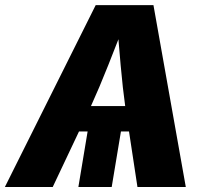

<svg xmlns="http://www.w3.org/2000/svg" viewBox="-42 -748 832 768"><path d="M450.2 -272.9 404.8 0H271.5L316.9 -272.9ZM-22.5 0 340.8 -727.5H571.8L701.2 0H507.8L459.5 -317.9Q448.7 -396 440.7 -486.1Q432.6 -576.2 425.3 -672.9H463.9Q426.8 -577.6 391.1 -487.5Q355.5 -397.5 319.3 -317.9L168.9 0ZM179.2 -222.2 196.3 -323.7H589.8L573.2 -222.2Z"/></svg>

Font: Inter ExtraBold
Style: Italic
Weight: 800
Italic angle: -9.3988°
Designer: Rasmus Andersson
Foundry: rsms
Version: Version 4.001;git-66647c0bb